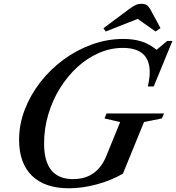

<svg xmlns="http://www.w3.org/2000/svg" viewBox="-20 -976 924 1006"><path d="M341 10.5Q214.5 10.5 147.2 -55.5Q80 -121.5 80 -243.5Q80 -324.5 109.8 -401.8Q139.5 -479 191.8 -546Q244 -613 313.2 -663.8Q382.5 -714.5 462.2 -743.2Q542 -772 626 -772Q681 -772 722.5 -758.5Q764 -745 800.5 -715L856 -761.5H883.5L785.5 -523H754.5Q764.5 -566 764.5 -597.5Q764.5 -725 624 -725Q559 -725 498.2 -698.5Q437.5 -672 385.5 -624.5Q333.5 -577 294.2 -513.8Q255 -450.5 233 -376.5Q211 -302.5 211 -224Q211 -37.5 363 -37.5Q487 -37.5 536.5 -157.5L609.5 -336.5L527.5 -355.5L538.5 -381.5H839.5L828 -355.5L734.5 -336.5L624 -66Q562 -30 486.5 -9.8Q411 10.5 341 10.5ZM534 -811 522 -828 654 -926.5Q674 -941.5 688.8 -948.8Q703.5 -956 721.5 -956Q739.5 -956 749.2 -949.2Q759 -942.5 768 -926.5L821 -828.5L795 -811L701.5 -877Z"/></svg>

Font: Libre Caslon Text Medium Italic
Style: Regular
Weight: 500
Italic angle: -22.583°
Designer: Pablo Impallari, Rodrigo Fuenzalida, Katja Schimmel
Foundry: Pablo Impallari, Rodrigo Fuenzalida
Version: Version 2.000